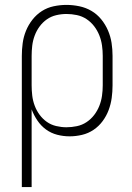

<svg xmlns="http://www.w3.org/2000/svg" viewBox="-20 -548 540 783"><path d="M69 215V-320Q69 -346 72.5 -372Q76 -398 86 -422.5Q96 -447 112.5 -468Q129 -489 151 -503Q173 -517 199 -522.5Q225 -528 251 -528Q277 -528 303.5 -522.5Q330 -517 353 -503.5Q376 -490 393 -469Q410 -448 420.5 -423.5Q431 -399 435 -373Q439 -347 439 -320V-200Q439 -174 435.5 -148.5Q432 -123 423 -99Q414 -75 398.5 -54Q383 -33 361.5 -18.5Q340 -4 314.5 2Q289 8 264 8Q238 8 213 1.5Q188 -5 167.5 -20Q147 -35 132.5 -56.5Q118 -78 109 -102V215ZM251 -29Q272 -29 293.5 -33.5Q315 -38 333 -50Q351 -62 364 -79Q377 -96 385 -116Q393 -136 396 -157.5Q399 -179 399 -200V-320Q399 -341 396 -362.5Q393 -384 385 -404Q377 -424 364 -441Q351 -458 333 -470Q315 -482 293.5 -486.5Q272 -491 251 -491Q230 -491 209 -486Q188 -481 171 -469Q154 -457 141.5 -440Q129 -423 121.5 -403Q114 -383 111.5 -362Q109 -341 109 -320V-200Q109 -179 111.5 -158Q114 -137 121.5 -117Q129 -97 141.5 -80Q154 -63 171 -51Q188 -39 209 -34Q230 -29 251 -29Z"/></svg>

Font: Zed Sans Extralight
Style: Regular
Weight: 200
Designer: Belleve Invis
Foundry: Belleve Invis
Version: Version 1.0.0; ttfautohint (v1.8.4)